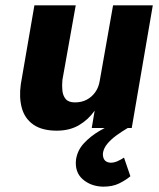

<svg xmlns="http://www.w3.org/2000/svg" viewBox="-20 -480 597 720"><path d="M445 111Q435 118 420.5 124.5Q406 131 392 130Q377 128 371 118.5Q365 109 366 94Q369 75 383 58.5Q397 42 417 27.5Q437 13 459 0L420 -25Q387 -9 353 11Q319 31 294.5 57.5Q270 84 265 119Q260 166 290.5 192.5Q321 219 367 220Q402 220 426.5 208Q451 196 469 181ZM214 -180 264 -460H109L58 -164Q51 -114 62 -74.5Q73 -35 105.5 -12.5Q138 10 193 10Q241 10 276 -10.5Q311 -31 335 -65L324 0H474L553 -460H404L354 -177Q350 -152 337 -134Q324 -116 305 -106Q286 -96 261 -96Q237 -96 226.5 -108.5Q216 -121 214 -140Q212 -159 214 -180Z"/></svg>

Font: Jost
Style: Bold Italic
Weight: 700
Italic angle: -5°
Version: Version 3.710